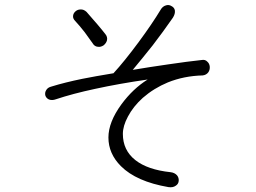

<svg xmlns="http://www.w3.org/2000/svg" viewBox="-20 -764 1040 779"><path d="M331.1 -715.8Q319.3 -726.6 306.6 -725.6Q294.9 -725.6 286.1 -717.8Q277.3 -710 276.4 -699.2Q275.4 -688.5 285.2 -678.7Q301.8 -661.1 323.2 -633.8Q336.9 -615.2 355.5 -588.9Q363.3 -575.2 377 -574.2Q388.7 -572.3 400.4 -580.1Q411.1 -588.9 414.1 -600.6Q417 -614.3 407.2 -626L395.5 -640.6Q374 -667 363.3 -678.7Q345.7 -699.2 331.1 -715.8ZM631.8 -724.6Q597.7 -668 543 -593.8Q484.4 -514.6 440.4 -466.8Q363.3 -454.1 314.5 -444.3Q243.2 -429.7 189.5 -413.1Q172.9 -409.2 167 -397.5Q161.1 -387.7 164.1 -376Q168 -365.2 178.7 -360.4Q191.4 -355.5 207 -361.3Q274.4 -383.8 365.2 -403.3Q463.9 -424.8 579.1 -441.4Q519.5 -404.3 472.7 -340.8Q419.9 -268.6 419.9 -206.1Q419.9 -140.6 470.7 -89.8Q533.2 -27.3 663.1 -4.9Q681.6 -2 693.4 -10.7Q704.1 -17.6 705.1 -30.3Q706.1 -43 698.2 -52.7Q688.5 -63.5 671.9 -65.4Q579.1 -75.2 529.3 -114.3Q478.5 -154.3 478.5 -220.7Q478.5 -252.9 499 -291Q520.5 -332 559.6 -367.2Q604.5 -406.2 661.1 -429.7Q726.6 -456.1 802.7 -458Q817.4 -460 825.2 -470.7Q832 -480.5 831.1 -493.2Q830.1 -505.9 821.3 -513.7Q812.5 -523.4 797.9 -520.5Q742.2 -514.6 663.1 -502.9Q587.9 -492.2 518.6 -480.5Q557.6 -527.3 599.6 -580.1Q641.6 -634.8 681.6 -692.4Q691.4 -708 689.5 -721.7Q687.5 -733.4 675.8 -739.3Q665 -746.1 653.3 -742.2Q639.6 -738.3 631.8 -724.6Z"/></svg>

Font: GulimChe
Style: Regular
Weight: 400
Monospace: yes
Version: Version 2.21